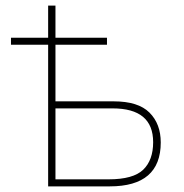

<svg xmlns="http://www.w3.org/2000/svg" viewBox="-20 -662 654 682"><path d="M177 -642H151V-528H19V-503H151V0H370Q551 0 551 -156Q551 -222 511 -262Q471 -302 384 -302H177V-503H360V-528H177ZM380 -277Q524 -277 524 -157Q524 -93 488.5 -59Q453 -25 366 -25H177V-277Z"/></svg>

Font: Noto Sans UI Thin
Style: Regular
Weight: 250
Designer: Monotype Design Team
Foundry: Monotype Imaging Inc.
Version: Version 1.901